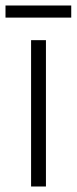

<svg xmlns="http://www.w3.org/2000/svg" viewBox="-39 -678 279 698"><path d="M220 -658H-19V-614H220ZM128 0V-532H74V0Z"/></svg>

Font: Noto Sans Devanagari Condensed Light
Style: Regular
Weight: 300
Width: 3
Designer: Jelle Bosma - Monotype Design Team
Foundry: Monotype Imaging Inc.
Version: Version 2.004